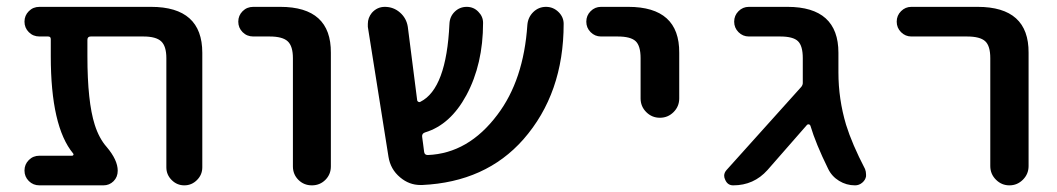

<svg xmlns="http://www.w3.org/2000/svg" viewBox="-20 -565 3098 563"><path d="M246.1 -458Q236.3 -458 236.3 -448.2V-400.4Q236.3 -266.6 257.8 -199.2Q270.5 -159.2 293 -133.8Q325.2 -95.7 325.2 -64.5Q325.2 -45.9 313 -33.7Q300.8 -21.5 283.2 -21.5H95.7Q77.1 -21.5 64.5 -34.2Q51.8 -46.9 51.8 -64.9Q51.8 -83 64.5 -95.7Q77.1 -108.4 95.7 -108.4H191.4Q194.3 -108.4 195.3 -110.8Q196.3 -113.3 194.3 -115.2Q128.9 -194.3 128.9 -400.4V-450.2Q128.9 -458 121.1 -458H95.7Q77.1 -458 64.5 -470.7Q51.8 -483.4 51.8 -501.5Q51.8 -519.5 64.5 -532.2Q77.1 -544.9 95.7 -544.9H422.9Q573.2 -544.9 573.2 -410.2V-74.2Q573.2 -52.7 557.6 -37.1Q542 -21.5 520.5 -21.5Q499 -21.5 483.4 -37.1Q467.8 -52.7 467.8 -74.2V-394.5Q467.8 -429.7 452.6 -443.8Q437.5 -458 400.4 -458Z M722.7 -458Q704.1 -458 691.4 -470.7Q678.7 -483.4 678.7 -501.5Q678.7 -519.5 691.4 -532.2Q704.1 -544.9 722.7 -544.9H801.8Q951.2 -544.9 950.2 -410.2V-77.1Q950.2 -53.7 934.1 -37.6Q918 -21.5 894.5 -21.5Q871.1 -21.5 855 -37.6Q838.9 -53.7 838.9 -77.1V-394.5Q838.9 -429.7 823.7 -443.8Q808.6 -458 770.5 -458Z M1581.1 -544.9Q1602.5 -544.9 1618.2 -529.3Q1632.8 -514.6 1632.8 -495.1Q1632.8 -291 1514.6 -156.2Q1404.3 -31.2 1217.8 -22.5Q1214.8 -22.5 1212.9 -22.5Q1179.7 -22.5 1153.3 -44.9Q1125 -68.4 1119.1 -105.5L1058.6 -486.3Q1058.6 -491.2 1058.6 -495.1Q1058.6 -512.7 1070.3 -527.3Q1085.9 -544.9 1108.4 -544.9Q1133.8 -544.9 1152.8 -528.3Q1171.9 -511.7 1175.8 -486.3L1203.1 -272.5Q1203.1 -268.6 1206.5 -266.6Q1210 -264.6 1212.9 -266.6Q1289.1 -304.7 1297.9 -495.1Q1298.8 -516.6 1313.5 -530.8Q1328.1 -544.9 1348.6 -544.9Q1369.1 -544.9 1382.8 -530.3Q1396.5 -516.6 1396.5 -498Q1396.5 -377 1347.7 -286.1Q1300.8 -199.2 1226.6 -176.8Q1216.8 -173.8 1217.8 -164.1Q1218.8 -156.2 1220.7 -142.6Q1222.7 -128.9 1223.6 -120.1Q1224.6 -110.4 1234.4 -110.4Q1353.5 -115.2 1438.5 -228.5Q1515.6 -330.1 1526.4 -492.2Q1528.3 -514.6 1543.9 -529.8Q1559.6 -544.9 1581.1 -544.9Z M1742.2 -458Q1724.6 -458 1711.9 -470.7Q1699.2 -483.4 1699.2 -501.5Q1699.2 -519.5 1711.9 -532.2Q1724.6 -544.9 1742.2 -544.9H1822.3Q1972.7 -544.9 1971.7 -410.2V-276.4Q1971.7 -252.9 1955.1 -236.3Q1938.5 -219.7 1915 -219.7Q1891.6 -219.7 1875 -236.3Q1858.4 -252.9 1858.4 -276.4V-394.5Q1858.4 -430.7 1843.8 -444.3Q1829.1 -458 1791 -458Z M2438.5 -352.5Q2438.5 -274.4 2460.9 -199.2Q2478.5 -142.6 2516.6 -69.3Q2519.5 -61.5 2519.5 -53.7Q2519.5 -50.8 2519.5 -47.9Q2517.6 -37.1 2508.3 -29.3Q2499 -21.5 2487.3 -21.5Q2461.9 -21.5 2440.4 -34.7Q2418.9 -47.9 2408.2 -70.3Q2372.1 -143.6 2356.4 -196.3Q2355.5 -199.2 2352.5 -200.2Q2349.6 -201.2 2346.7 -199.2L2230.5 -66.4Q2190.4 -21.5 2129.9 -21.5Q2113.3 -21.5 2106.4 -38.1Q2103.5 -43.9 2103.5 -49.8Q2103.5 -58.6 2110.4 -66.4L2328.1 -308.6Q2335 -315.4 2334 -325.2Q2334 -332 2334 -342.8V-394.5Q2334 -430.7 2319.8 -444.3Q2305.7 -458 2267.6 -458H2175.8Q2158.2 -458 2145.5 -470.7Q2132.8 -483.4 2132.8 -501.5Q2132.8 -519.5 2145.5 -532.2Q2158.2 -544.9 2175.8 -544.9H2289.1Q2438.5 -544.9 2438.5 -410.2Z M2652.3 -458Q2634.8 -458 2622.1 -470.7Q2609.4 -483.4 2609.4 -501.5Q2609.4 -519.5 2622.1 -532.2Q2634.8 -544.9 2652.3 -544.9H2846.7Q2997.1 -544.9 2996.1 -410.2V-78.1Q2996.1 -54.7 2979.5 -38.1Q2962.9 -21.5 2939.9 -21.5Q2917 -21.5 2900.4 -38.1Q2883.8 -54.7 2883.8 -78.1V-394.5Q2883.8 -430.7 2868.7 -444.3Q2853.5 -458 2815.4 -458Z"/></svg>

Font: Gen Jyuu GothicX Medium
Style: Regular
Weight: 500
Designer: Ryoko NISHIZUKA (kana &amp; ideographs); Paul D. Hunt (Latin, Greek &amp; Cyrillic); Wenlong ZHANG (bopomofo); Sandoll C
Version: Version 1.058.20140828